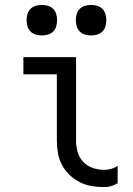

<svg xmlns="http://www.w3.org/2000/svg" viewBox="-20 -752 540 780"><path d="M404 8Q378 8 353 4Q328 0 305 -11.5Q282 -23 263 -41Q244 -59 232 -81.5Q220 -104 215.5 -129Q211 -154 211 -180V-450H75V-520H289V-180Q289 -157 295.5 -134Q302 -111 318.5 -94Q335 -77 357.5 -69.5Q380 -62 404 -62Q418 -62 432 -66Q446 -70 458 -78V-8Q446 0 432 4Q418 8 404 8ZM350 -608Q338 -608 325.5 -611.5Q313 -615 304 -624Q295 -633 291.5 -645.5Q288 -658 288 -670Q288 -682 291.5 -694.5Q295 -707 304 -716Q313 -725 325.5 -728.5Q338 -732 350 -732Q362 -732 374.5 -728.5Q387 -725 396 -716Q405 -707 408.5 -694.5Q412 -682 412 -670Q412 -658 408.5 -645.5Q405 -633 396 -624Q387 -615 374.5 -611.5Q362 -608 350 -608ZM150 -608Q138 -608 125.5 -611.5Q113 -615 104 -624Q95 -633 91.5 -645.5Q88 -658 88 -670Q88 -682 91.5 -694.5Q95 -707 104 -716Q113 -725 125.5 -728.5Q138 -732 150 -732Q162 -732 174.5 -728.5Q187 -725 196 -716Q205 -707 208.5 -694.5Q212 -682 212 -670Q212 -658 208.5 -645.5Q205 -633 196 -624Q187 -615 174.5 -611.5Q162 -608 150 -608Z"/></svg>

Font: Iosevka Custom
Style: Regular
Weight: 400
Monospace: yes
Designer: Belleve Invis
Foundry: Belleve Invis
Version: Version 32.5.0; ttfautohint (v1.8.4)